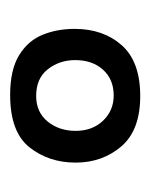

<svg xmlns="http://www.w3.org/2000/svg" viewBox="20 -650 290 369"><g transform="rotate(-90 164.5 -466.0)"><path d="M164 -341Q98 -341 67 -377.5Q36 -414 36 -465Q36 -517 65.5 -554Q95 -591 166 -591Q214 -591 242 -574Q270 -557 281.5 -529Q293 -501 293 -467Q293 -412 261.5 -376.5Q230 -341 164 -341ZM165 -392Q196 -392 214.5 -412.5Q233 -433 233 -466Q233 -496 215.5 -518.5Q198 -541 164 -541Q133 -541 115 -519Q97 -497 97 -465Q97 -433 116.5 -412.5Q136 -392 165 -392Z"/></g></svg>

Font: Alumni Sans Thin
Style: Bold
Weight: 700
Version: Version 1.018